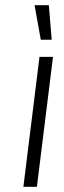

<svg xmlns="http://www.w3.org/2000/svg" viewBox="-20 -719 247 739"><path d="M122 0H70L132 -500H184ZM179 -566H137L113 -699H168Z"/></svg>

Font: Kulim Park ExtraLight
Style: Italic
Weight: 275
Italic angle: -8°
Designer: Noponies / Dale Sattler
Foundry: Noponies
Version: Version 1.000; ttfautohint (v1.8.3)